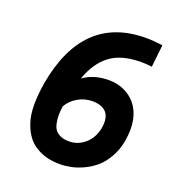

<svg xmlns="http://www.w3.org/2000/svg" viewBox="-135 -846 901 971"><g transform="rotate(20 316.0 -360.5)"><path d="M382.8 -470.2Q426.3 -470.2 463.6 -454.1Q501 -438 528.1 -405.8Q555.2 -373.5 565.4 -325Q575.7 -276.4 564.9 -210.9Q556.2 -160.6 533.4 -120.4Q510.7 -80.1 482.2 -55.4Q453.6 -30.8 419.2 -14.6Q384.8 1.5 354 7.8Q323.2 14.2 293.9 14.2Q257.3 14.2 225.8 6.6Q194.3 -1 165.3 -18.3Q136.2 -35.6 116.2 -63Q96.2 -90.3 83 -130.1Q69.8 -169.9 69.6 -222.7Q69.3 -275.4 80.1 -342.8Q148.9 -734.9 487.8 -734.9Q523.9 -734.9 576.2 -728L563 -607.9Q533.7 -611.8 504.9 -611.8Q400.4 -611.8 339.6 -566.7Q278.8 -521.5 246.1 -429.2Q302.7 -470.2 382.8 -470.2ZM431.2 -230Q450.2 -338.4 344.2 -341.8Q298.8 -341.8 262.5 -320.1Q226.1 -298.3 208 -265.1Q204.6 -238.3 204.3 -218Q204.1 -197.8 208.3 -176.3Q212.4 -154.8 222.2 -141.1Q231.9 -127.4 251 -118.7Q270 -109.9 297.9 -109.9Q346.7 -109.9 384 -143.1Q421.4 -176.3 431.2 -230Z"/></g></svg>

Font: Stilu SemiBold
Style: Italic
Weight: 600
Italic angle: -10°
Designer: Genilson Lima Santos
Foundry: Genilson Lima Santos
Version: Version 1.200;PS 001.200;hotconv 1.0.88;makeotf.lib2.5.64775